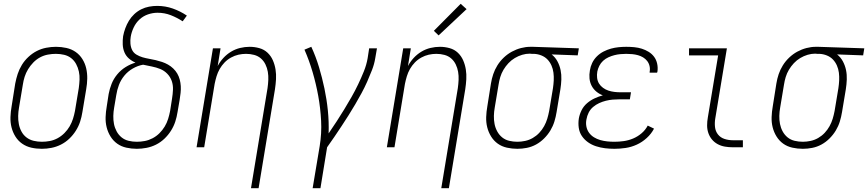

<svg xmlns="http://www.w3.org/2000/svg" viewBox="-20 -774 4562 1009"><path d="M200 8Q171 8 144.5 2Q118 -4 96.5 -19Q75 -34 61 -56.5Q47 -79 40.5 -105Q34 -131 35 -159Q36 -187 41 -215L60 -335Q65 -361 73 -385.5Q81 -410 95 -433Q109 -456 129.5 -475Q150 -494 173.5 -506Q197 -518 223 -523Q249 -528 274 -528Q302 -528 329 -522Q356 -516 377.5 -501Q399 -486 413 -463.5Q427 -441 433 -415Q439 -389 438.5 -361Q438 -333 433 -305L413 -185Q409 -159 401 -134.5Q393 -110 378.5 -87Q364 -64 344 -45Q324 -26 300 -14Q276 -2 250.5 3Q225 8 200 8ZM200 -29Q221 -29 242 -33Q263 -37 282.5 -47.5Q302 -58 318.5 -74.5Q335 -91 346 -110Q357 -129 363.5 -149.5Q370 -170 374 -191L394 -311Q397 -333 398 -355Q399 -377 394.5 -398Q390 -419 380 -437.5Q370 -456 354 -468.5Q338 -481 317 -486Q296 -491 273 -491Q253 -491 231.5 -487Q210 -483 190.5 -472.5Q171 -462 155 -445.5Q139 -429 127.5 -410Q116 -391 109.5 -370.5Q103 -350 100 -329L80 -209Q76 -187 75.5 -165Q75 -143 79 -122Q83 -101 93 -82.5Q103 -64 119.5 -51.5Q136 -39 157 -34Q178 -29 200 -29Z M699 8Q671 8 644 2Q617 -4 596 -19Q575 -34 561 -56.5Q547 -79 540.5 -105Q534 -131 535 -159Q536 -187 541 -215L551 -280Q556 -307 566.5 -333.5Q577 -360 596 -383Q615 -406 640 -421.5Q665 -437 692 -445Q673 -453 657.5 -466.5Q642 -480 634 -499Q626 -518 625 -540Q624 -562 627 -584Q631 -605 638.5 -625.5Q646 -646 657.5 -665Q669 -684 685.5 -699.5Q702 -715 722 -725Q742 -735 763.5 -739Q785 -743 806 -743Q849 -743 888.5 -729Q928 -715 962 -692L940 -662Q911 -681 878 -694Q845 -707 808 -707Q783 -707 758 -698.5Q733 -690 713.5 -672Q694 -654 682.5 -629.5Q671 -605 667 -581Q664 -563 665.5 -544.5Q667 -526 674.5 -511Q682 -496 697 -487Q712 -478 729 -473Q746 -468 763.5 -465Q781 -462 798 -458Q815 -454 831.5 -448.5Q848 -443 863 -434.5Q878 -426 890.5 -414Q903 -402 911.5 -387.5Q920 -373 924.5 -356Q929 -339 930 -321.5Q931 -304 929 -285.5Q927 -267 924 -249L913 -185Q909 -159 901 -134.5Q893 -110 878.5 -87Q864 -64 844 -45Q824 -26 800 -14Q776 -2 750 3Q724 8 699 8ZM699 -29Q720 -29 741 -33Q762 -37 782 -47.5Q802 -58 818 -74Q834 -90 845.5 -109Q857 -128 863.5 -149Q870 -170 874 -191L884 -255Q888 -279 889 -303Q890 -327 882.5 -348.5Q875 -370 859 -386.5Q843 -403 822 -411.5Q801 -420 778 -424.5Q755 -429 732 -434Q704 -429 678 -414Q652 -399 633.5 -376.5Q615 -354 605 -327.5Q595 -301 591 -274L580 -209Q576 -187 575.5 -165Q575 -143 579 -122.5Q583 -102 593 -83.5Q603 -65 619 -52Q635 -39 656 -34Q677 -29 699 -29Z M1299 215 1386 -311Q1389 -332 1390 -354Q1391 -376 1387.5 -396.5Q1384 -417 1375 -435.5Q1366 -454 1351 -467Q1336 -480 1315.5 -485.5Q1295 -491 1273 -491Q1253 -491 1233 -486.5Q1213 -482 1194 -471.5Q1175 -461 1160 -445.5Q1145 -430 1134.5 -411.5Q1124 -393 1118 -373Q1112 -353 1108 -333L1053 0H1013L1099 -520H1139L1124 -427Q1136 -450 1154 -469.5Q1172 -489 1194.5 -502.5Q1217 -516 1242 -522Q1267 -528 1292 -528Q1318 -528 1343 -521Q1368 -514 1386 -497Q1404 -480 1414 -457Q1424 -434 1428 -409Q1432 -384 1430.5 -357.5Q1429 -331 1425 -305L1339 215Z M1623 215 1660 -6Q1671 -73 1667.5 -139.5Q1664 -206 1652.5 -269.5Q1641 -333 1623 -394.5Q1605 -456 1580 -513L1616 -528Q1640 -476 1656.5 -421Q1673 -366 1685 -309Q1697 -252 1703 -193Q1709 -134 1707 -73Q1729 -105 1749.5 -136.5Q1770 -168 1789.5 -200Q1809 -232 1827.5 -264.5Q1846 -297 1862 -330.5Q1878 -364 1892 -398.5Q1906 -433 1912 -468L1920 -520H1961L1952 -468Q1947 -437 1935 -406Q1923 -375 1909.5 -344.5Q1896 -314 1880 -284.5Q1864 -255 1847 -226Q1830 -197 1812 -168.5Q1794 -140 1775.5 -112Q1757 -84 1738 -56Q1719 -28 1699 0L1664 215Z M2299 215 2386 -311Q2389 -332 2390 -354Q2391 -376 2387.5 -396.5Q2384 -417 2375 -435.5Q2366 -454 2351 -467Q2336 -480 2315.5 -485.5Q2295 -491 2273 -491Q2253 -491 2233 -486.5Q2213 -482 2194 -471.5Q2175 -461 2160 -445.5Q2145 -430 2134.5 -411.5Q2124 -393 2118 -373Q2112 -353 2108 -333L2053 0H2013L2099 -520H2139L2124 -427Q2136 -450 2154 -469.5Q2172 -489 2194.5 -502.5Q2217 -516 2242 -522Q2267 -528 2292 -528Q2318 -528 2343 -521Q2368 -514 2386 -497Q2404 -480 2414 -457Q2424 -434 2428 -409Q2432 -384 2430.5 -357.5Q2429 -331 2425 -305L2339 215ZM2285 -588 2260 -612 2401 -754 2432 -726Z M2699 8Q2671 8 2644 2Q2617 -4 2596 -19Q2575 -34 2561 -56.5Q2547 -79 2540.5 -105Q2534 -131 2535 -159Q2536 -187 2541 -215L2560 -335Q2564 -360 2572 -384Q2580 -408 2594 -430.5Q2608 -453 2627.5 -471.5Q2647 -490 2670 -502.5Q2693 -515 2718 -521.5Q2743 -528 2767 -528Q2771 -528 2774.5 -528Q2778 -528 2781 -528L3022 -520L3016 -483L2879 -488Q2898 -473 2909.5 -451.5Q2921 -430 2926 -406Q2931 -382 2930 -356Q2929 -330 2925 -305L2905 -185Q2901 -160 2893.5 -135.5Q2886 -111 2872.5 -88.5Q2859 -66 2839.5 -46.5Q2820 -27 2797 -14.5Q2774 -2 2749 3Q2724 8 2699 8Q2699 8 2699 8Q2699 8 2699 8ZM2699 -29Q2719 -29 2740 -33.5Q2761 -38 2780 -49Q2799 -60 2814 -76Q2829 -92 2839.5 -111Q2850 -130 2856 -150Q2862 -170 2866 -191L2886 -311Q2889 -331 2890 -351.5Q2891 -372 2888.5 -392Q2886 -412 2878 -430Q2870 -448 2857 -461.5Q2844 -475 2825.5 -482.5Q2807 -490 2787 -491H2775Q2772 -491 2769.5 -491.5Q2767 -492 2764 -492Q2744 -492 2724 -486Q2704 -480 2685.5 -469Q2667 -458 2652 -442Q2637 -426 2626 -407.5Q2615 -389 2609 -369Q2603 -349 2600 -329L2580 -209Q2576 -187 2575.5 -165Q2575 -143 2579 -122.5Q2583 -102 2593 -83.5Q2603 -65 2619 -52Q2635 -39 2656 -34Q2677 -29 2699 -29Z M3209 8Q3184 8 3159.5 5Q3135 2 3112 -5.5Q3089 -13 3070 -26.5Q3051 -40 3038 -59Q3025 -78 3021.5 -102.5Q3018 -127 3022 -152Q3026 -174 3036.5 -195Q3047 -216 3065 -231.5Q3083 -247 3104.5 -257Q3126 -267 3148 -273Q3129 -280 3113.5 -293Q3098 -306 3089 -323.5Q3080 -341 3078 -361.5Q3076 -382 3080 -404Q3083 -424 3092 -443Q3101 -462 3116.5 -477.5Q3132 -493 3151.5 -503Q3171 -513 3191 -518.5Q3211 -524 3231.5 -526Q3252 -528 3271 -528Q3293 -528 3313.5 -526Q3334 -524 3353 -518Q3372 -512 3389 -501.5Q3406 -491 3417.5 -475.5Q3429 -460 3433.5 -439.5Q3438 -419 3435 -398Q3434 -397 3434 -395Q3434 -393 3433 -392H3394Q3394 -393 3394 -394Q3394 -395 3394 -396Q3397 -412 3393.5 -427Q3390 -442 3381 -453.5Q3372 -465 3359.5 -472.5Q3347 -480 3332.5 -484Q3318 -488 3302.5 -489.5Q3287 -491 3271 -491Q3256 -491 3240 -489.5Q3224 -488 3208.5 -484Q3193 -480 3177.5 -473Q3162 -466 3149.5 -454.5Q3137 -443 3129.5 -428Q3122 -413 3119 -398Q3116 -381 3118 -364.5Q3120 -348 3128 -335Q3136 -322 3149 -312.5Q3162 -303 3177 -298Q3192 -293 3208.5 -291Q3225 -289 3242 -289H3296L3290 -252H3235Q3218 -252 3200 -250.5Q3182 -249 3164 -244.5Q3146 -240 3128.5 -232Q3111 -224 3096.5 -211.5Q3082 -199 3073.5 -182Q3065 -165 3062 -147Q3058 -128 3061.5 -109.5Q3065 -91 3075.5 -76.5Q3086 -62 3101.5 -52.5Q3117 -43 3134.5 -38Q3152 -33 3170.5 -31Q3189 -29 3209 -29Q3233 -29 3258 -32.5Q3283 -36 3307 -46Q3331 -56 3351.5 -73.5Q3372 -91 3384 -114L3417 -98Q3403 -71 3379 -49Q3355 -27 3326.5 -14Q3298 -1 3268 3.5Q3238 8 3209 8Z M3831 0Q3810 0 3789.5 -3.5Q3769 -7 3751.5 -16.5Q3734 -26 3721.5 -41Q3709 -56 3702.5 -75Q3696 -94 3696 -115Q3696 -136 3700 -158L3754 -483H3601V-520H3800L3739 -152Q3735 -129 3737.5 -106.5Q3740 -84 3753 -67.5Q3766 -51 3787 -44Q3808 -37 3831 -37H3884V0Z M4199 8Q4171 8 4144 2Q4117 -4 4096 -19Q4075 -34 4061 -56.5Q4047 -79 4040.5 -105Q4034 -131 4035 -159Q4036 -187 4041 -215L4060 -335Q4064 -360 4072 -384Q4080 -408 4094 -430.5Q4108 -453 4127.5 -471.5Q4147 -490 4170 -502.5Q4193 -515 4218 -521.5Q4243 -528 4267 -528Q4271 -528 4274.5 -528Q4278 -528 4281 -528L4522 -520L4516 -483L4379 -488Q4398 -473 4409.5 -451.5Q4421 -430 4426 -406Q4431 -382 4430 -356Q4429 -330 4425 -305L4405 -185Q4401 -160 4393.5 -135.5Q4386 -111 4372.5 -88.5Q4359 -66 4339.5 -46.5Q4320 -27 4297 -14.5Q4274 -2 4249 3Q4224 8 4199 8Q4199 8 4199 8Q4199 8 4199 8ZM4199 -29Q4219 -29 4240 -33.5Q4261 -38 4280 -49Q4299 -60 4314 -76Q4329 -92 4339.5 -111Q4350 -130 4356 -150Q4362 -170 4366 -191L4386 -311Q4389 -331 4390 -351.5Q4391 -372 4388.5 -392Q4386 -412 4378 -430Q4370 -448 4357 -461.5Q4344 -475 4325.5 -482.5Q4307 -490 4287 -491H4275Q4272 -491 4269.5 -491.5Q4267 -492 4264 -492Q4244 -492 4224 -486Q4204 -480 4185.5 -469Q4167 -458 4152 -442Q4137 -426 4126 -407.5Q4115 -389 4109 -369Q4103 -349 4100 -329L4080 -209Q4076 -187 4075.5 -165Q4075 -143 4079 -122.5Q4083 -102 4093 -83.5Q4103 -65 4119 -52Q4135 -39 4156 -34Q4177 -29 4199 -29Z"/></svg>

Font: Iosevka SS04 Extralight
Style: Italic
Weight: 200
Italic angle: -9°
Monospace: yes
Designer: Belleve Invis
Foundry: Belleve Invis
Version: Version 19.0.0; ttfautohint (v1.8.4)